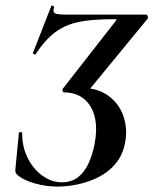

<svg xmlns="http://www.w3.org/2000/svg" viewBox="-20 -679 568 711"><path d="M193 12Q150 12 108.5 0Q67 -12 47 -29Q41 -34 38.5 -38.5Q36 -43 37 -53L50 -187Q51 -190 56.5 -190Q62 -190 62 -185Q62 -135 82.5 -94Q103 -53 137 -28.5Q171 -4 209 -4Q246 -4 270.5 -24Q295 -44 309 -76.5Q323 -109 330 -144Q347 -233 315 -285Q283 -337 216 -337Q214 -337 212 -342Q210 -347 213 -351L409 -602Q414 -608 408 -608Q366 -608 330.5 -605.5Q295 -603 264.5 -596Q234 -589 207.5 -574.5Q181 -560 157.5 -536Q134 -512 111 -477Q110 -476 105.5 -478.5Q101 -481 102 -483L170 -657Q171 -660 176 -657.5Q181 -655 180 -651Q175 -635 183 -630Q191 -625 225 -625Q253 -625 287.5 -625Q322 -625 361.5 -625Q401 -625 441.5 -625Q482 -625 522 -625Q525 -625 527 -618.5Q529 -612 526 -609L305 -340L277 -354Q342 -354 382.5 -323.5Q423 -293 438 -246Q453 -199 443 -149Q434 -104 408 -73Q382 -42 345.5 -23.5Q309 -5 269 3.5Q229 12 193 12Z"/></svg>

Font: Cormorant
Style: Bold Italic
Weight: 700
Italic angle: -10°
Designer: Christian Thalmann (Catharsis Fonts)
Foundry: Catharsis Fonts
Version: Version 4.000